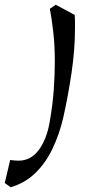

<svg xmlns="http://www.w3.org/2000/svg" viewBox="-126 -505 377 809"><path d="M-81 284 -106 266 -83 169Q-63 172 -48 172Q3 172 36.5 128Q70 84 83 11Q96 -63 100.5 -126.5Q105 -190 105 -244Q105 -316 98 -374.5Q91 -433 84 -468L109 -485L189 -442Q190 -427 190 -414Q190 -401 190 -385Q190 -297 175.5 -198.5Q161 -100 140 -7Q124 61 95.5 121Q67 181 23.5 223.5Q-20 266 -81 284Z"/></svg>

Font: Julee
Style: Regular
Weight: 400
Designer: Julian Tunni
Foundry: Julian Tunni
Version: Version 1.002; ttfautohint (v1.8.4.7-5d5b);gftools[0.9.23]